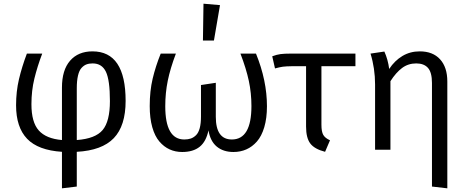

<svg xmlns="http://www.w3.org/2000/svg" viewBox="-20 -819 2559 1050"><path d="M667 -267.1Q667 -130.9 602.3 -63.5Q537.6 3.9 399.9 11.2V201.2L318.8 210.9V11.2Q188.5 2.9 128.2 -60.1Q67.9 -123 67.9 -243.2Q67.9 -318.4 83.7 -385.7Q99.6 -453.1 127 -525.9H210.9Q184.1 -455.1 168 -389.2Q151.9 -323.2 151.9 -249Q151.9 -150.4 192.1 -105.5Q232.4 -60.5 318.8 -53.2V-339.8Q318.8 -436 363.3 -487.1Q407.7 -538.1 485.8 -538.1Q667 -538.1 667 -267.1ZM399.9 -53.2Q501.5 -60.5 541.3 -107.9Q581.1 -155.3 581.1 -266.1Q581.1 -381.3 559.1 -426.8Q537.1 -472.2 486.8 -472.2Q467.3 -472.2 452.9 -466.8Q438.5 -461.4 425.8 -447.5Q413.1 -433.6 406.5 -405.5Q399.9 -377.4 399.9 -335.9Z M1092.8 -798.8 1183.1 -791 1149.9 -597.2H1089.8ZM1379.9 -525.9Q1439.9 -378.4 1439.9 -237.8Q1439.9 -172.9 1425.3 -123.5Q1410.6 -74.2 1385 -45.2Q1359.4 -16.1 1327.1 -2Q1294.9 12.2 1256.8 12.2Q1201.2 12.2 1165.5 -17.3Q1129.9 -46.9 1120.1 -106Q1107.4 -44.9 1072 -16.4Q1036.6 12.2 976.1 12.2Q939 12.2 907.7 -2Q876.5 -16.1 851.6 -45.2Q826.7 -74.2 812.7 -123.5Q798.8 -172.9 798.8 -238.8Q798.8 -321.3 814.9 -389.2Q831.1 -457 858.9 -525.9H941.9Q911.1 -444.3 897.5 -377.7Q883.8 -311 883.8 -237.8Q883.8 -56.2 987.8 -56.2Q1008.3 -56.2 1023.7 -61.5Q1039.1 -66.9 1052.2 -79.8Q1065.4 -92.8 1072.3 -118.4Q1079.1 -144 1079.1 -181.2V-354L1160.2 -366.2V-180.2Q1160.2 -56.2 1248 -56.2Q1355 -56.2 1355 -238.8Q1355 -310.1 1340.8 -376.5Q1326.7 -442.9 1294.9 -525.9Z M1923.8 -457H1737.8V-137.2Q1737.8 -98.6 1748 -81.1Q1758.3 -63.5 1784.7 -51.8L1757.8 11.2Q1699.7 -3.9 1676.8 -34.4Q1653.8 -64.9 1653.8 -127V-457H1579.6Q1543 -456.5 1526.1 -454.1Q1509.3 -451.7 1483.9 -444.8L1468.8 -511.2Q1493.7 -520.5 1514.2 -523.2Q1534.7 -525.9 1571.8 -525.9H1923.8Z M2275.4 -538.1Q2347.2 -538.1 2386.7 -494.6Q2426.3 -451.2 2426.3 -373V210.9L2342.3 201.2V-365.2Q2342.3 -422.9 2320.6 -447.5Q2298.8 -472.2 2256.3 -472.2Q2212.4 -472.2 2179 -447.3Q2145.5 -422.4 2115.2 -375V0H2031.2V-356.9Q2031.2 -444.8 2006.3 -525.9L2082 -537.1Q2101.6 -493.7 2108.4 -441.9Q2137.7 -486.8 2180.2 -512.5Q2222.7 -538.1 2275.4 -538.1Z"/></svg>

Font: Fira Sans Book
Style: Regular
Weight: 350
Designer: Carrois Corporate & Edenspiekermann AG
Foundry: Carrois Corporate GbR & Edenspiekermann AG
Version: Version 4.203;PS 004.203;hotconv 1.0.88;makeotf.lib2.5.64775